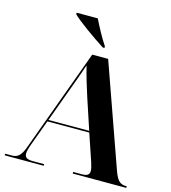

<svg xmlns="http://www.w3.org/2000/svg" viewBox="-132 -1037 1017 1143"><g transform="rotate(15 376.5 -465.5)"><path d="M402 -771H412V-781C383 -824 350 -886 328 -931H198V-921C233 -886 339 -811 402 -771ZM4 0H244V-10H173C140 -10 124 -19 124 -44C124 -59 130 -79 140 -106L197 -261H455L512 -93C519 -71 523 -54 523 -42C523 -19 508 -10 477 -10H423V0H753V-10H750C712 -10 694 -27 674 -82L450 -714H352L121 -83C101 -28 82 -10 45 -10H4ZM201 -271 272 -465C290 -513 320 -595 336 -643C348 -592 374 -506 390 -458L452 -271Z"/></g></svg>

Font: Noto Serif Display
Style: Bold
Weight: 700
Designer: Monotype Design Team
Foundry: Monotype Imaging Inc.
Version: Version 2.009